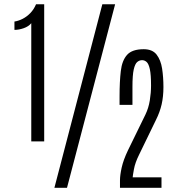

<svg xmlns="http://www.w3.org/2000/svg" viewBox="-20 -888 831 908"><path d="M237.3 0 463.9 -867.7H524.4L296.9 0ZM127.9 -219.2V-778.3Q115.2 -762.7 92 -754.6Q68.8 -746.6 48.3 -746.6V-786.1Q67.9 -789.1 87.4 -799.1Q106.9 -809.1 123.5 -826.2Q140.1 -843.3 150.4 -867.7H189V-219.2ZM547.4 0V-35.2Q547.4 -59.1 555.4 -95.5Q563.5 -131.8 585 -176.8L668 -346.7Q682.6 -377 688.5 -413.3Q694.3 -449.7 694.3 -483.4Q694.3 -534.7 688.7 -560.5Q683.1 -586.4 673.3 -595Q663.6 -603.5 651.9 -603.5Q639.6 -603.5 629.2 -595Q618.7 -586.4 612.5 -559.6Q606.4 -532.7 606.4 -477.5V-392.1H545.4V-431.6Q545.4 -502 551.3 -552Q557.1 -602.1 581.1 -628.7Q605 -655.3 659.7 -655.3Q700.7 -655.3 720.5 -629.9Q740.2 -604.5 746.6 -563.7Q752.9 -522.9 752.9 -476.1Q752.9 -431.6 744.4 -394.3Q735.8 -356.9 717.3 -320.3L637.7 -156.2Q619.1 -118.7 613.5 -88.1Q607.9 -57.6 607.4 -49.3H743.7V0Z"/></svg>

Font: Antonio ExtraLight
Style: Regular
Weight: 250
Designer: Vernon Adams
Foundry: Vernon Adams
Version: Version 1.002